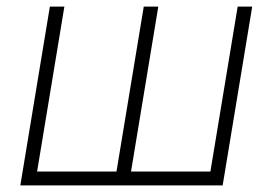

<svg xmlns="http://www.w3.org/2000/svg" viewBox="-20 -561 825 581"><path d="M130.9 -541H174.8L92.3 -42H332.5L415 -541H459L376.5 -42H616.7L699.2 -541H743.2L653.8 0H41.5Z"/></svg>

Font: Inter 17pt ExtraLight
Style: Italic
Weight: 250
Italic angle: -9.3988°
Version: Version 4.001;git-66647c0bb